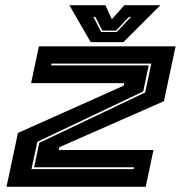

<svg xmlns="http://www.w3.org/2000/svg" viewBox="-20 -718 700 738"><path d="M5 0 49 -207 455 -388.5 457.5 -398.5H99.5L129.5 -540H655L610 -329L208.5 -152.5L206 -141.5H570L540 0ZM101 -68H493.5L495 -75H111L131 -169L538 -362.5L561.5 -473.5H178L176.5 -466.5H551.5L530.5 -366.5L123.5 -173ZM328.5 -556 246.5 -698H385L410 -644L458 -698H596.5L454.5 -556ZM369 -595H428.5L483.5 -653H475.5L426 -600.5H373.5L346.5 -653H339Z"/></svg>

Font: Tourney Expanded ExtraBold
Style: Italic
Weight: 800
Width: 7
Italic angle: -12°
Designer: Tyler Finck
Foundry: Etcetera Type Co
Version: Version 1.010; ttfautohint (v1.8.3)